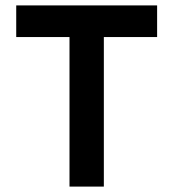

<svg xmlns="http://www.w3.org/2000/svg" viewBox="-20 -690 640 710"><path d="M561 -670H40V-553H237V0H364V-553H561Z"/></svg>

Font: LT Wave Mono Bold
Style: Regular
Weight: 700
Designer: Daniel Lyons
Version: Version 2.5 (Glyphs App)